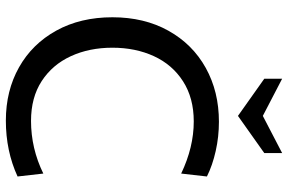

<svg xmlns="http://www.w3.org/2000/svg" viewBox="-184 -786 984 656"><g transform="rotate(90 308.0 -458.0)"><path d="M39 -350Q39 -459 85 -541.5Q131 -624 212 -669Q293 -714 396 -714Q447 -714 496 -703Q545 -692 583 -673L573 -585Q483 -628 395 -628Q315 -628 258 -591.5Q201 -555 172 -492Q143 -429 143 -350Q143 -271 172 -208Q201 -145 257 -108.5Q313 -72 393 -72Q487 -72 573 -114L583 -26Q496 14 392 14Q290 14 210 -31Q130 -76 84.5 -158.5Q39 -241 39 -350ZM249 -869V-930L376 -864L503 -930V-869L376 -779Z"/></g></svg>

Font: Cabin
Style: Regular
Weight: 400
Designer: Pablo Impallari
Foundry: Pablo Impallari. http://www.impallari.com Igino Marini. http://www.ikern.com
Version: Version 2.001